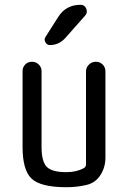

<svg xmlns="http://www.w3.org/2000/svg" viewBox="-20 -780 540 810"><path d="M259.8 9.8Q152.3 9.8 113.8 -25.9Q75.2 -61.5 75.2 -160.2V-480.5Q75.2 -496.1 86.4 -507.8Q97.7 -519.5 114.7 -519.5Q131.8 -519.5 143.6 -507.8Q155.3 -496.1 155.3 -480.5V-160.2Q155.3 -98.6 177.2 -76.2Q199.2 -53.7 259.8 -53.7Q301.8 -53.7 333 -70.3Q342.8 -75.2 342.8 -86.9V-478.5Q342.8 -495.1 355 -507.3Q367.2 -519.5 384.3 -519.5Q401.4 -519.5 413.1 -507.8Q424.8 -496.1 424.8 -478.5V-115.2Q424.8 -74.2 403.8 -41.5Q382.8 -8.8 345.7 0Q305.7 9.8 259.8 9.8ZM226.6 -710Q258.8 -759.8 320.3 -759.8Q336.9 -759.8 343.8 -743.7Q350.6 -727.5 339.8 -714.8L255.9 -620.1Q228.5 -589.8 190.4 -589.8Q177.7 -589.8 171.4 -602.1Q165 -614.3 171.9 -624Z"/></svg>

Font: Rounded-X Mgen+ 1mn regular
Style: Regular
Weight: 400
Designer: [Source Han Sans]
Ryoko NISHIZUKA  (kana & ideographs); Paul D. Hunt (Latin, Greek & Cyrillic); Wenlong ZHANG  (bopomofo
Version: Version 1.059.20150602